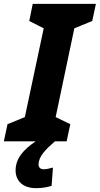

<svg xmlns="http://www.w3.org/2000/svg" viewBox="-55 -734 518 997"><path d="M-35 0H130C70 41 26 86 26 151C26 204 63 243 131 243C163 243 187 239 213 231L220 136C202 141 187 145 171 145C155 145 145 135 145 120C146 78 180 44 230 0H291L310 -89L234 -126L331 -587L424 -625L443 -714H115L97 -625L172 -587L74 -126L-16 -89Z"/></svg>

Font: Noto Sans SemiCondensed ExtraBold
Style: Italic
Weight: 800
Width: 4
Italic angle: -12°
Designer: Monotype Design Team
Foundry: Monotype Imaging Inc.
Version: Version 2.013